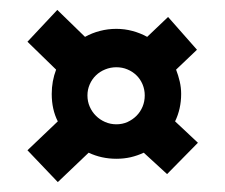

<svg xmlns="http://www.w3.org/2000/svg" viewBox="-20 -600 453 386"><path d="M271 -408.2Q271 -419.9 266.6 -430.4Q262.2 -440.9 254.4 -448.5Q246.6 -456.1 236.3 -460.4Q226.1 -464.8 213.9 -464.8Q202.1 -464.8 191.4 -460.4Q180.7 -456.1 172.9 -448.5Q165 -440.9 160.4 -430.4Q155.8 -419.9 155.8 -408.2Q155.8 -396 160.4 -385.5Q165 -375 172.9 -367.2Q180.7 -359.4 191.4 -354.7Q202.1 -350.1 213.9 -350.1Q226.1 -350.1 236.3 -354.7Q246.6 -359.4 254.4 -367.2Q262.2 -375 266.6 -385.5Q271 -396 271 -408.2ZM376 -500 334 -460Q338.4 -448.7 341.3 -436.3Q344.2 -423.8 344.2 -411.1Q344.2 -381.3 332 -356L377.9 -313L315.9 -250L269 -293Q256.3 -287.1 242.7 -283.9Q229 -280.8 213.9 -280.8Q184.1 -280.8 158.2 -293L96.2 -233.9L35.2 -297.9L96.2 -356Q84 -379.9 84 -411.1Q84 -437 92.8 -460L35.2 -516.1L95.2 -580.1L150.9 -525.9Q165 -533.7 180.9 -537.8Q196.8 -542 213.9 -542Q230.5 -542 246.1 -537.8Q261.7 -533.7 275.9 -525.9L317.9 -565.9Z"/></svg>

Font: McLaren
Style: Regular
Weight: 400
Designer: Astigmatic (AOETI)
Foundry: Astigmatic (AOETI)
Version: Version 1.000